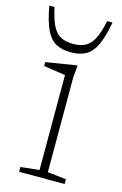

<svg xmlns="http://www.w3.org/2000/svg" viewBox="-124 -766 518 817"><g transform="rotate(15 135.0 -358.0)"><path d="M170.5 -500.5 165.5 -449V-30L247.5 -21V0H47V-21L129 -30V-448Q123.5 -449 106.5 -451.5Q89.5 -454 69.2 -457Q49 -460 33.5 -462.5V-479.5L163 -500.5ZM127 -585Q159.5 -585 181.2 -596.5Q203 -608 217.8 -636.5Q232.5 -665 243 -716.5H266.5Q254.5 -650 237 -613.5Q219.5 -577 193 -562.5Q166.5 -548 127 -548Q87.5 -548 61 -562.5Q34.5 -577 17.2 -613.5Q0 -650 -12 -716.5H11Q22 -665 36.5 -636.5Q51 -608 73 -596.5Q95 -585 127 -585Z"/></g></svg>

Font: Newsreader 9pt ExtraLight
Style: Regular
Weight: 250
Designer: Hugues Gentile
Foundry: Production Type
Version: Version 1.003